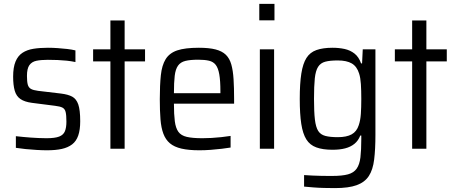

<svg xmlns="http://www.w3.org/2000/svg" viewBox="-20 -763 2336 985"><path d="M221.1 8Q197 8 167.6 6.2Q138.3 4.5 110.7 1.7Q83 -1.1 61.4 -4.6V-64.3Q80.9 -62.3 100.3 -60.3Q119.7 -58.3 139 -57.1Q158.3 -55.9 178.1 -54.9Q198 -53.9 218.3 -53.9Q261.9 -53.9 283.6 -62.4Q305.4 -70.9 313 -89.7Q320.7 -108.6 320.7 -139Q320.7 -172.3 316.7 -188.4Q312.8 -204.6 300.2 -211Q287.6 -217.3 261.9 -220.3L144.3 -235.3Q106.3 -240.3 85.1 -254.8Q63.8 -269.2 55.6 -297.7Q47.4 -326.1 47.4 -369.7Q47.4 -417.7 59.7 -447.2Q71.9 -476.7 95.3 -492.1Q118.6 -507.4 151.4 -512.7Q184.2 -518 225.8 -518Q250 -518 275.4 -516.2Q300.8 -514.5 324.9 -511.7Q349 -508.9 367 -504.4V-444.7Q345.6 -449.2 322.6 -451.7Q299.5 -454.1 275.3 -455.1Q251.1 -456.1 224.9 -456.1Q190.5 -456.1 166.8 -451.2Q143.2 -446.3 130.7 -428.7Q118.3 -411.1 118.3 -373.5Q118.3 -344.6 122.4 -329.2Q126.5 -313.8 138.8 -306.9Q151.1 -300 175.3 -297L293.2 -283Q329.1 -278.6 350.4 -267.2Q371.6 -255.8 381.6 -227.2Q391.5 -198.6 391.5 -141.2Q391.5 -96.9 381.4 -67.8Q371.3 -38.6 350 -22.3Q328.6 -6 297.1 1Q265.5 8 221.1 8Z M546.4 0V-448.1H457.7V-510H546.4V-658H619.4V-510H724.1V-448.1H619.4V0Z M1003.2 8Q947.8 8 910.9 -0.6Q873.9 -9.2 851.8 -27.8Q829.8 -46.3 818.3 -76.6Q806.8 -106.9 803.3 -151.1Q799.8 -195.3 799.8 -254Q799.8 -326.8 805.2 -377.3Q810.5 -427.8 829.8 -459.4Q849.2 -490.9 889.2 -504.5Q929.3 -518 999.7 -518Q1052.5 -518 1085.9 -509.4Q1119.3 -500.8 1138.7 -482Q1158 -463.1 1166.7 -432.1Q1175.5 -401 1178.2 -356.8Q1181 -312.7 1181 -255.5V-231H872.3Q872.3 -176.4 876.8 -141.2Q881.3 -106.1 895.1 -86.8Q909 -67.5 938.5 -60.7Q967.9 -53.9 1018 -53.9Q1040.3 -53.9 1065.4 -55.3Q1090.4 -56.8 1115.9 -59.5Q1141.3 -62.3 1163 -65.7V-6.1Q1144.9 -3.1 1118.1 0.2Q1091.3 3.5 1061.2 5.7Q1031.2 8 1003.2 8ZM1110.7 -266.3V-294.4Q1110.7 -349.1 1105 -381.4Q1099.4 -413.7 1086.9 -430Q1074.4 -446.3 1052.3 -451.5Q1030.2 -456.7 997.3 -456.7Q955.7 -456.7 931 -450.5Q906.3 -444.4 893.3 -426.2Q880.3 -408 876.3 -374.1Q872.3 -340.2 872.3 -284.8H1129.7Z M1310.2 -658.6V-743H1388.1V-658.6ZM1313.1 0V-510H1386.2V0Z M1698.2 202Q1670.3 202 1641.6 201.2Q1612.9 200.5 1587 198.4Q1561 196.4 1540 194.3V135.2Q1560.7 136.2 1583.8 137.7Q1607 139.1 1632.4 139.3Q1657.8 139.6 1683.9 139.6Q1735.5 139.6 1765 131.5Q1794.5 123.5 1809.6 102.4Q1824.7 81.2 1829.1 44.1Q1833.5 7 1833.5 -50.1V-67.7H1828.4Q1817.9 -40.8 1798.2 -25Q1778.5 -9.1 1750.7 -1.9Q1723 5.3 1685.4 5.3Q1636 5.3 1602.9 -6.8Q1569.8 -18.8 1551.6 -47.8Q1533.4 -76.8 1525.6 -127.5Q1517.8 -178.2 1517.8 -255.5Q1517.8 -334.5 1525.9 -385.7Q1533.9 -436.9 1552.2 -465.7Q1570.4 -494.5 1603.4 -506.2Q1636.5 -518 1686 -518Q1718.5 -518 1747.6 -511.8Q1776.6 -505.5 1798.7 -488.2Q1820.9 -470.8 1832.4 -437.6H1837.5L1841 -510H1906V-71.1Q1906 3 1899.5 55.4Q1893.1 107.8 1872.3 139.8Q1851.5 171.8 1810.1 186.9Q1768.6 202 1698.2 202ZM1712.9 -59.3Q1757.9 -59.3 1784 -73.7Q1810.1 -88.1 1820.5 -120.8Q1828.9 -145.3 1831.2 -178.1Q1833.5 -210.8 1833.5 -255.5Q1833.5 -299.1 1831.4 -331.5Q1829.4 -363.8 1822.4 -385.5Q1811.1 -422.1 1784.8 -437.5Q1758.4 -452.9 1712.9 -452.9Q1672.7 -452.9 1648.7 -446.5Q1624.6 -440.1 1611.9 -420.1Q1599.2 -400.2 1595 -361Q1590.9 -321.8 1590.9 -255.5Q1590.9 -189.4 1595.5 -149.9Q1600.2 -110.5 1612.4 -91.3Q1624.6 -72.1 1649.2 -65.7Q1673.7 -59.3 1712.9 -59.3Z M2094.4 0V-448.1H2005.7V-510H2094.4V-658H2167.4V-510H2272.1V-448.1H2167.4V0Z"/></svg>

Font: Saira Thin SemiCondensed
Style: Regular
Weight: 100
Width: 4
Version: Version 1.101